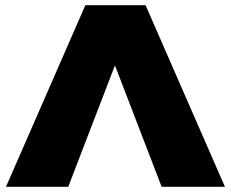

<svg xmlns="http://www.w3.org/2000/svg" viewBox="-20 -720 890 740"><path d="M243 0H3L309 -700H541L847 0H603L423 -468Z"/></svg>

Font: Montserrat-Alt1 Black
Style: Regular
Weight: 900
Designer: Differentunic
Foundry: Differentunic
Version: Version 7.222